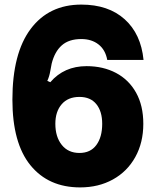

<svg xmlns="http://www.w3.org/2000/svg" viewBox="-20 -799 680 836"><path d="M34 -365Q34 -567 113.5 -673Q193 -779 334 -779Q452 -779 523 -715Q594 -651 605 -538H447Q439 -582 409 -605.5Q379 -629 334 -629Q280 -629 249 -601.5Q218 -574 205 -522Q203 -514 199 -490Q195 -466 186 -447L199 -441Q259 -511 357 -511Q429 -511 485 -481.5Q541 -452 572.5 -395.5Q604 -339 604 -260Q604 -178 569 -115Q534 -52 471.5 -17.5Q409 17 329 17Q191 17 112.5 -79.5Q34 -176 34 -365ZM425 -260Q425 -314 399.5 -345.5Q374 -377 326 -377Q276 -377 248.5 -345Q221 -313 221 -260Q221 -203 249 -168Q277 -133 326 -133Q374 -133 399.5 -167.5Q425 -202 425 -260Z"/></svg>

Font: Open Sauce Sans Black
Style: Regular
Weight: 900
Designer: Alfredo Marco Pradil
Foundry: Creative Sauce Fz LLC
Version: Version 1.477